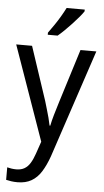

<svg xmlns="http://www.w3.org/2000/svg" viewBox="-65 -806 588 1086"><g transform="rotate(5 229.5 -263.0)"><path d="M2 -536H92L193 -232Q200 -208 207 -184.5Q214 -161 220 -138.5Q226 -116 230 -95H234Q239 -121 249.5 -157.5Q260 -194 272 -232L367 -536H457L253 77Q235 128 212 165Q189 202 156 221Q123 240 77 240Q57 240 41 237.5Q25 235 12 232V161Q23 164 36.5 166Q50 168 64 168Q91 168 110 157Q129 146 142.5 124Q156 102 167 70L191 0ZM371 -756Q362 -742 345 -722Q328 -702 308 -680.5Q288 -659 268 -639.5Q248 -620 231 -606H175V-618Q191 -640 208.5 -665.5Q226 -691 241.5 -717.5Q257 -744 268 -766H371Z"/></g></svg>

Font: Noto Sans Thai SemiCondensed
Style: Regular
Weight: 400
Width: 4
Designer: Monotype Design Team
Foundry: Monotype Imaging Inc.
Version: Version 2.001